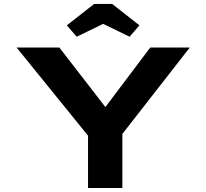

<svg xmlns="http://www.w3.org/2000/svg" viewBox="-20 -937 1029 957"><path d="M418.8 0V-313L438.8 -236L62.8 -700H275.9L548.9 -347H462.8L728.8 -700H925.9L584.9 -263L589.9 -321V0ZM362.3 -753.9 313.3 -810.7 449.3 -917.4H539L675 -810.7L626 -753.9L479.4 -825.2H508.9Z"/></svg>

Font: Lexend Zetta
Style: Regular
Weight: 400
Designer: Bonnie Shaver-Troup, Thomas Jockin
Foundry: Lexend
Version: Version 1.007